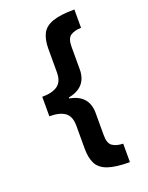

<svg xmlns="http://www.w3.org/2000/svg" viewBox="-167 -876 836 1084"><g transform="rotate(-20 250.5 -333.5)"><path d="M81 -391Q142 -391 174 -414Q206 -437 206 -492V-633Q206 -689 224 -724Q242 -759 288.5 -775.5Q335 -792 420 -792V-682Q380 -681 356.5 -665.5Q333 -650 333 -600V-465Q333 -357 221 -336V-330Q333 -310 333 -201V-68Q333 -19 356.5 -3Q380 13 420 14V125Q335 125 288.5 108.5Q242 92 224 57Q206 22 206 -34V-172Q206 -228 174.5 -251Q143 -274 81 -274Z"/></g></svg>

Font: Noto Sans Bengali UI
Style: Bold
Weight: 700
Designer: Jelle Bosma - Monotype Design Team
Foundry: Monotype Imaging Inc.
Version: Version 2.003; ttfautohint (v1.8.4.7-5d5b)